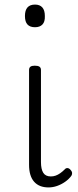

<svg xmlns="http://www.w3.org/2000/svg" viewBox="-20 -802 340 839"><path d="M192 17Q151 17 129 -8Q107 -33 107 -82V-496Q107 -506 113 -510.5Q119 -515 132 -515Q146 -515 152.5 -510.5Q159 -506 159 -496V-94Q159 -63 169 -47Q179 -31 202 -31Q213 -31 223 -34.5Q233 -38 243 -45Q253 -52 263 -62Q268 -68 275 -67.5Q282 -67 288 -60Q294 -54 295 -47.5Q296 -41 292 -34Q281 -19 264.5 -7.5Q248 4 229.5 10.5Q211 17 192 17ZM133 -683Q111 -683 100 -695Q89 -707 89 -732Q89 -757 100 -769.5Q111 -782 133 -782Q154 -782 165 -769.5Q176 -757 176 -732Q177 -707 165.5 -695Q154 -683 133 -683Z"/></svg>

Font: Playwrite US Modern ExtraLight
Style: Regular
Weight: 250
Designer: Veronika Burian, José Scaglione
Foundry: TypeTogether
Version: Version 1.003